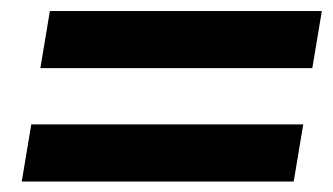

<svg xmlns="http://www.w3.org/2000/svg" viewBox="-20 -502 612 353"><path d="M54.2 -376.7 71.7 -481.7H571.7L554.2 -376.7ZM20 -168.3 37.5 -273.3H537.5L520 -168.3Z"/></svg>

Font: Familjen Grotesk GF
Style: Bold Italic
Weight: 700
Designer: Anders Wikstroem, Jonas Baeckman, Matilda Gysing, Kristian Moeller
Foundry: Familjen STHML AB
Version: Version 2.000; Beta; Release 4; Build 6